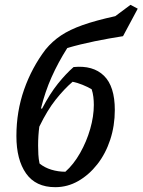

<svg xmlns="http://www.w3.org/2000/svg" viewBox="-20 -766 591 796"><path d="M209 10Q128 10 88 -47Q48 -104 48 -202Q48 -304 80 -395Q112 -486 169 -561Q197 -595 233 -619Q269 -643 322.5 -662Q376 -681 458 -699L521 -746L551 -730L490 -616Q432 -607 373 -595Q314 -583 259 -567Q221 -507 194 -446.5Q167 -386 150 -317L154 -315Q187 -378 220 -419Q253 -460 285 -488Q366 -496 411 -452Q456 -408 456 -310Q456 -245 437 -187Q418 -129 383.5 -85Q349 -41 304.5 -15.5Q260 10 209 10ZM138 -162Q138 -144 139 -125.5Q140 -107 144 -88Q165 -71 193 -62.5Q221 -54 251 -54Q285 -84 312 -131.5Q339 -179 354 -231.5Q369 -284 369 -331Q369 -348 367 -364.5Q365 -381 360 -396Q343 -406 322 -414.5Q301 -423 281 -427Q246 -397 211 -353Q176 -309 143 -241Q138 -204 138 -162ZM207 -24Q210 -25 213 -27Z"/></svg>

Font: Piazzolla Medium
Style: Italic
Weight: 500
Italic angle: -11.3°
Designer: Juan Pablo del Peral
Foundry: Huerta Tipografica
Version: Version 1.330